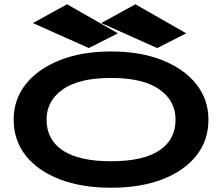

<svg xmlns="http://www.w3.org/2000/svg" viewBox="-20 -868 1040 899"><path d="M500 11Q362 11 259.5 -28.5Q157 -68 100.5 -139.5Q44 -211 44 -308Q44 -402 100.5 -473.5Q157 -545 259.5 -586Q362 -627 500 -627Q638 -627 740.5 -586Q843 -545 899.5 -473.5Q956 -402 956 -308Q956 -211 899.5 -139.5Q843 -68 740.5 -28.5Q638 11 500 11ZM500 -113Q650 -113 726 -163.5Q802 -214 802 -308Q802 -396 726 -449.5Q650 -503 500 -503Q350 -503 274 -449.5Q198 -396 198 -308Q198 -214 274 -163.5Q350 -113 500 -113ZM396 -643 134 -760 294 -848 532 -712ZM716 -643 454 -760 614 -848 852 -712Z"/></svg>

Font: Inconsolata UltraExpanded Black
Style: Regular
Weight: 900
Width: 9
Monospace: yes
Designer: Raph Levien, Cyreal, Brenton Simpson
Foundry: Raph Levien, Cyreal, Google
Version: Version 3.001; ttfautohint (v1.8.2.53-6de2)